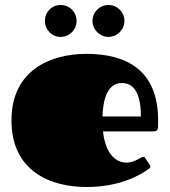

<svg xmlns="http://www.w3.org/2000/svg" viewBox="-20 -733 680 770"><path d="M487 -81C449 -81 404 -109 393 -206H595C609 -206 614 -213 614 -225V-252C614 -449 490 -517 327 -517C180 -517 26 -450 26 -250C26 -48 180 17 327 17C452 17 535 -25 577 -56C580 -58 583 -60 583 -64C583 -66 583 -68 581 -71L563 -98C560 -103 559 -104 553 -104C546 -104 522 -81 487 -81ZM391 -266C395 -383 439 -400 469 -400C510 -400 545 -370 545 -266ZM160 -649C160 -614 188 -585 223 -585C259 -585 287 -614 287 -649C287 -685 259 -713 223 -713C188 -713 160 -685 160 -649ZM351 -649C351 -614 380 -585 415 -585C450 -585 479 -614 479 -649C479 -685 450 -713 415 -713C380 -713 351 -685 351 -649Z"/></svg>

Font: Fascinate
Style: Regular
Weight: 900
Designer: Astigmatic (AOETI)
Foundry: Astigmatic (AOETI)
Version: Version 1.000